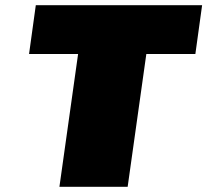

<svg xmlns="http://www.w3.org/2000/svg" viewBox="-20 -720 799 740"><path d="M759 -700 733 -512H544L472 0H209L281 -512H92L118 -700Z"/></svg>

Font: Fivo Sans Modern ExtBlk
Style: Regular
Weight: 900
Designer: Alexander Slobzheninov
Foundry: Alexander Slobzheninov
Version: 1.0